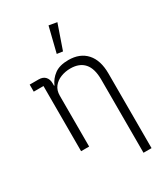

<svg xmlns="http://www.w3.org/2000/svg" viewBox="-231 -874 1033 1179"><g transform="rotate(-30 285.0 -284.5)"><path d="M157 0H100V-462H31V-512H94Q125 -512 141 -494.5Q157 -477 157 -448V-423L125 -431H160Q177 -471 213 -497.5Q249 -524 311 -524Q393 -524 438.5 -473.5Q484 -423 484 -329V200H427V-319Q427 -397 393.5 -435Q360 -473 296 -473Q260 -473 228 -460.5Q196 -448 176.5 -423Q157 -398 157 -360ZM370 -759 310 -586 269 -592 313 -769Z"/></g></svg>

Font: IBM Plex Sans Light
Style: Regular
Weight: 300
Designer: Mike Abbink, Paul van der Laan, Pieter van Rosmalen
Foundry: Bold Monday
Version: Version 3.201